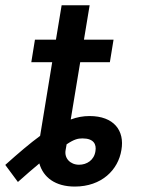

<svg xmlns="http://www.w3.org/2000/svg" viewBox="-26 -696 545 728"><path d="M207.7 -676.1 186.1 -545.5H106.5L92.7 -460.2H171.9L126.1 -180.8C87.7 -152.7 45.1 -116.5 -6 -70.7L41.9 -6C72.8 -33.7 99.8 -56.8 123.2 -76.3C138.1 -23.4 183.6 11.4 257.5 11.4C359.4 11.4 422.2 -51.8 434.3 -127.1C447.4 -200.6 405.9 -256 313.6 -256C289.1 -256 266 -251.8 242.2 -242.9L278.1 -460.2H390.6L404.5 -545.5H292.3L313.9 -676.1ZM222.7 -126.4 226.6 -148.8C255.7 -168.3 269.9 -171.2 286.9 -171.2C329.9 -171.2 340.2 -148.4 335.9 -122.9C331 -88.8 303.3 -71.4 273.8 -71.4C240.4 -71.4 217.3 -95.9 222.7 -126.4Z"/></svg>

Font: Margiela Sans Medium
Style: Italic
Weight: 500
Italic angle: -9.39999°
Designer: Stefan Endress, Andreas Faust
Version: Version 1.100;FEAKit 1.0